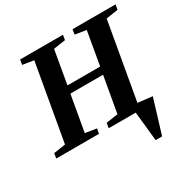

<svg xmlns="http://www.w3.org/2000/svg" viewBox="-197 -827 1190 1211"><g transform="rotate(-30 398.0 -221.0)"><path d="M572 0H375L381 -36L467 -49L513 -310H275L229 -49L311 -36L304 0H-7L-1 -36L85 -49L183 -606L102 -619L108 -655H420L414 -619L327 -606L285 -364H523L565 -606L484 -619L490 -655H803L797 -619L710 -606L612 -48L717 -36L641 213H594Z"/></g></svg>

Font: Libra Serif Modern
Style: Bold Italic
Weight: 700
Italic angle: -12°
Designer: Stefan Peev, Context Ltd
Foundry: Stefan Peev, Context Ltd
Version: Version 1.000